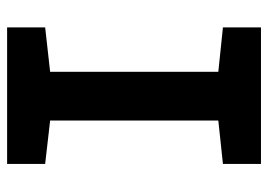

<svg xmlns="http://www.w3.org/2000/svg" viewBox="-127 -627 754 540"><g transform="rotate(90 250.0 -357.0)"><path d="M441 0V-107L319 -121V-594L441 -607V-714H57V-607L182 -594V-121L57 -107V0Z"/></g></svg>

Font: Noto Sans Mono UI Condensed ExtraBold
Style: Regular
Weight: 800
Width: 3
Designer: Monotype Design team
Foundry: Monotype Imaging Inc.
Version: 1.000